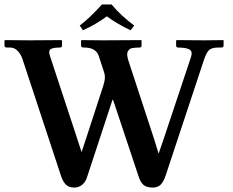

<svg xmlns="http://www.w3.org/2000/svg" viewBox="-20 -825 1038 857"><path d="M478 -805.2Q518.6 -755.9 579.1 -710.9L563 -689.9Q502.4 -718.3 457 -752Q406.2 -714.8 350.1 -689.9L335.9 -710.9Q379.9 -744.1 435.1 -805.2ZM312 12.2Q288.6 12.2 275.9 0.7Q263.2 -10.7 253.9 -35.2L80.1 -562Q72.8 -583.5 58.6 -598.1Q44.4 -612.8 24.9 -612.8H12.2Q0 -612.8 0 -621.1V-644L2 -646Q74.7 -645 112.8 -645L253.9 -646L256.8 -644V-622.1Q256.8 -612.8 248 -612.8Q215.8 -612.8 205.3 -605.2Q194.8 -597.7 204.1 -571.8L320.8 -217.8L344.2 -146L367.2 -215.8L440.9 -441.9Q448.2 -464.8 448.2 -480Q448.2 -494.1 442.9 -507.8L421.9 -571.8Q410.2 -612.8 356.9 -612.8H354Q341.8 -612.8 341.8 -621.1V-644L344.2 -646Q399.9 -645 439.9 -645L609.9 -646L611.8 -644V-620.1Q611.8 -616.7 609.1 -614.7Q606.4 -612.8 604 -612.8Q592.8 -612.8 586.2 -612.3Q579.6 -611.8 570.8 -610.4Q562 -608.9 557.9 -605Q553.7 -601.1 550.3 -594.7Q546.9 -588.4 547.9 -578.1Q548.8 -567.9 553.2 -554.2L667 -207L688 -139.2L713.9 -214.8L832 -568.8Q840.8 -594.7 826.7 -603.5Q812.5 -612.8 773.9 -612.8Q771 -612.8 768.6 -615.2Q766.1 -617.7 766.1 -620.1V-644L769 -646Q850.1 -645 892.1 -645L976.1 -646L978 -645V-621.1Q978 -612.8 965.8 -612.8H955.1Q926.3 -612.8 914.1 -602.3Q901.9 -591.8 891.1 -560.1L720.2 -43.9Q710 -13.2 697.3 -1Q684.1 12.2 663.1 12.2Q633.8 12.2 620.1 0Q606.4 -12.2 598.1 -39.1L488.8 -367.2Q484.4 -379.9 482.9 -379.9Q481 -379.9 479 -370.1L368.2 -33.2Q361.8 -12.2 346.4 0Q331.1 12.2 312 12.2Z"/></svg>

Font: Linux Libertine G
Style: Semibold
Weight: 600
Designer: Philipp H. Poll
Foundry: Philipp H. Poll
Version: Version 5.1.1